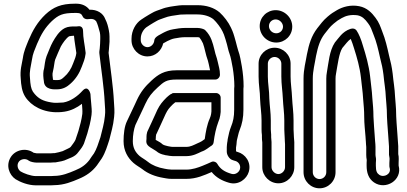

<svg xmlns="http://www.w3.org/2000/svg" viewBox="-20 -784 2202 1038"><path d="M442.8 -499.8C438.2 -542 429 -578.3 429 -617C429 -623.8 426.6 -647 399.1 -641.5C397.3 -641.2 395.7 -641 394 -641H384C369.1 -641 348.2 -641.1 330.8 -632.4C299.4 -616.7 278.5 -580.5 265.3 -557.4C252.8 -535.6 240.9 -501.2 231.9 -480.7C223.2 -458.7 221.2 -428.5 218.6 -414.7C216.1 -405.2 214 -397.3 214 -388V-374C214 -364.6 216.5 -351.6 217 -345.9C219.1 -295.4 277.5 -301 288 -301C322 -301 344.2 -316.4 359.5 -330.2C388.8 -355.4 409.6 -388.5 422.5 -424.3C431.2 -447.4 439 -463.5 442.8 -493.9C443 -495.8 443 -498.3 442.8 -499.8ZM392.8 -497.2C389.8 -476 385.6 -467.9 375.5 -441.7C364.9 -411.7 348 -386 326.5 -367.8C312.7 -355.3 307.8 -351 288 -351C279.7 -351 271.5 -351.3 266.6 -352.4C266 -358.9 265.2 -366.2 264 -375.6V-386.7C264.5 -390.6 265.6 -396.8 267.1 -402.4C271.8 -419.7 274.4 -451.6 278.1 -461.4C286.9 -481.5 299.8 -514.5 309.1 -533.2C320.4 -553 337.7 -577.4 353.5 -587.7C356.8 -588.7 369 -590.5 380 -590.9C382.7 -557.4 389.1 -528 392.8 -497.2ZM254 168H174C147.2 168 107.3 152.7 91.6 143C76.9 132.9 69 110.4 80.7 91.8C90.4 76.3 117.7 69.8 135 84.2C143.1 90.9 166 95 176 95H254C259.1 95 265.6 94.5 269.7 94H277C278.3 94 280.1 93.8 281.1 93.7C300 90.5 325.9 86.3 341.1 77.9C352.4 71.6 385.5 65.3 403.6 38.2C409.8 29.5 421.8 16.4 428.4 3.2L433.4 -6.8C434 -8.2 434.7 -10 435 -11.1C439.7 -27.6 445.9 -40.7 452 -62C460.7 -91.6 470.1 -125.6 474.8 -162.9C478 -188.6 474 -204.3 473 -226.3C472.1 -242.7 469 -262.3 469 -276C469 -276 457.8 -328.7 425.4 -292.7C399.4 -263.8 361.7 -236.5 322.3 -229.9C293.5 -228.2 276.7 -226.4 255.5 -230.6C212.2 -237.8 189.5 -250.5 167.7 -275.6C152.3 -292.7 147.4 -307.3 143.9 -338.3L141.9 -364.3C138.2 -399.3 146.6 -422.7 152.7 -461.3C157.5 -495 167.2 -513.6 180.2 -546.6C202.5 -599.3 224.1 -635.1 260.1 -669.8C296.2 -702.9 318.4 -714 384 -714H394C413.6 -714 421.3 -708.1 427.1 -694.9C431.9 -684.1 444.3 -678.8 453.9 -680.3C481.2 -684.6 491.2 -678.8 499.5 -669.7C500 -669.1 500 -669.1 500 -669.1C508.5 -652.1 512.3 -635.4 519.7 -609.1C521.5 -599.4 522 -593.5 522 -586V-573C522 -565.6 521.9 -557.6 521.1 -546.9L519.1 -521.2C518.2 -512 516.1 -504.4 517.2 -495.2C526.6 -410.5 542.1 -313.2 546 -230.7C547.7 -199.7 550.5 -183.4 547.1 -156.7C543.4 -115.9 532.1 -80.2 522.9 -41.8C511.5 -7.4 501.9 22.9 488 45.4C480 57.3 471.4 67.2 463.1 81.2C443.7 106.5 420.2 123.4 386.4 136.9C351.8 151.7 314.5 167 273 167C266.8 167 261 168 254 168ZM254 45H178.4C174.4 44.3 169.2 43.3 161.8 41.8C121.4 13.1 63.5 25.1 38.3 65.2C10.1 110.1 29.5 161.7 64.4 185C89.2 200.5 132.4 218 174 218H254C261.2 218 266.1 217.8 274.4 217C327.2 216.4 370.6 198.1 405.5 183.1C445.4 167 478.8 143.6 504 110C512.1 99.2 518.7 89.6 530 72.6C550 40.6 560 5.2 570.7 -27.1C570.9 -27.6 571.2 -28.6 571.3 -29.3C579.8 -65.4 592.3 -103.2 596.9 -151.3C600.7 -183.5 597.4 -205.9 596 -233.3C591.9 -318.8 576.5 -415.2 567.1 -498.3C567.6 -503.9 568.3 -510.5 568.9 -516.8L570.9 -542.5C572.1 -552.7 572.7 -564.4 572 -574V-586C572 -597.1 570.8 -608.4 568.5 -619.9C564.5 -639.7 560.5 -658.7 548.8 -681.5C537.3 -712.6 505 -733 463.5 -731.5C447.8 -752.7 422.2 -764 394 -764H384C309.7 -764 268.3 -745.3 225.9 -706.2C183 -665.2 157.4 -621.1 133.8 -565.4C121.7 -534.4 109.1 -509.5 103.3 -468.7C98.2 -436.8 87.5 -406.4 92.1 -359.7L94.1 -333.7C98.2 -297.1 107 -268.3 130.3 -242.5C169.2 -197.5 242 -166.9 328.8 -180.3C365.2 -185.9 396.7 -202.5 423.1 -222.7C424.3 -199.4 426.5 -188 425.1 -168.5C421.1 -136.9 412.6 -105.1 404 -76C399.2 -59 393.4 -46.9 387.6 -27.2C381 -13.9 371.8 -3.3 362.4 9.8C358.5 15.7 343.9 20.2 319 33C306.8 36.9 290.2 41.3 274.9 44H268C263.4 44 258.6 45 254 45Z M1206 12V36C1206 54.3 1221.1 77.1 1237 81.3C1244.5 84.3 1248.2 84.9 1252.2 86.1C1268.8 90.7 1283.4 109.1 1277 131C1272.4 146.8 1253 162.1 1231.9 156C1193.8 145.1 1170.8 129.8 1154.7 101.6C1149.4 92.3 1137.8 87.5 1127.1 89.7C1112.4 96.7 1087.8 107.2 1073.7 112.8C1051 121.9 1019.9 133 988 133H908C898.9 132.2 894.1 131.8 887.3 131.2L871.2 128.4C833.8 122.1 802.9 109.3 780.6 91.5C764.1 78.2 744.8 68.1 734.5 59.2C712.6 39.8 698 16.2 698 -21C698 -53.9 703.8 -86.2 711.9 -107.9C727 -138.3 739.4 -167.9 753.5 -196.2L765.7 -222.5C783.4 -260.5 800.7 -282.2 832.9 -311.6C866.3 -342.2 879.9 -354 934 -354H1144C1159.1 -354 1169 -368.3 1169 -379V-382C1169 -407.7 1162.1 -426.3 1157.4 -448.7L1152.3 -469.1C1152 -470 1151.6 -471.3 1151.3 -472C1141.5 -497.5 1136.6 -535.7 1123.2 -569.3C1116.5 -586.1 1106.3 -604.1 1089.7 -620.7C1086.4 -623.9 1082.5 -626 1078 -627.3C1078 -627.3 1065.9 -631.5 1059.9 -631.9C1053.9 -632.9 1051.5 -633 1047 -633H982C957.3 -633 933.7 -628.9 916.1 -625.7C892.2 -622 875.7 -613.3 861.3 -606.1L843.3 -596.1C833.8 -591.2 815.4 -581 814.1 -565.1C812.5 -545.5 796.1 -529 777 -529C758.5 -529 741 -546.6 741 -566V-575C741 -602.1 756 -625 771.4 -636.6C782.3 -643.8 800.9 -656.1 810.2 -661.2L824.8 -669.5C836.7 -676.9 848.9 -680.4 869 -687.7C892.1 -697.2 921.5 -700.4 954.5 -705.1C967 -705.8 974.5 -706 984 -706H1047C1086 -706 1116.6 -694.4 1134.4 -679.3C1151.1 -663.9 1174.3 -633.3 1183.2 -613.8L1190.8 -596.6C1193.7 -588.7 1196.1 -581.3 1199 -571.8L1207 -544.1C1210.8 -530.6 1214.2 -511.2 1220.6 -494.1C1227.9 -475.2 1233.6 -441.9 1238.4 -415.7C1243.4 -385.8 1246.9 -348.6 1247 -318.7C1246.2 -312.2 1246 -309 1246 -304V-191C1246 -152.9 1240.5 -126.8 1228.8 -98.4C1220.7 -78 1216.4 -58.7 1212.7 -39.8C1211 -33.6 1210.1 -25.8 1210 -22.4C1209.1 -13.8 1207 -9.7 1207 -2C1207 2.6 1206 7.4 1206 12ZM1260 -21C1260 -22.2 1260.2 -24.3 1261 -27.1C1266.9 -47.8 1268.5 -63 1275.2 -79.6C1288.9 -113 1296 -147.9 1296 -191V-304C1296 -307.5 1297 -312.7 1297 -317C1297 -352.6 1293.3 -390.3 1287.6 -424.3C1282.8 -450.7 1277.7 -485 1267.4 -511.9C1263.6 -521.9 1259.8 -541.2 1255 -557.9L1247 -586.2C1243.1 -598.5 1240.7 -607.6 1236.8 -616.2L1228.8 -634.2C1215.4 -663.7 1190.3 -696 1167.6 -716.7C1137.5 -742.7 1095.1 -756 1047 -756H984C973.1 -756 960.2 -756.4 948.5 -754.7C915.1 -750 883.8 -747.6 851 -734.3C835.2 -728.6 818.6 -724.2 799.2 -712.5L785.8 -704.8C773.5 -698.1 753.7 -684.8 743.1 -677.8C714.4 -658.6 691 -619.4 691 -575V-566C691 -519.4 729.4 -479 777 -479C820.7 -479 853.5 -510.9 862.2 -549.3C863.8 -550.4 865.1 -551.1 866.7 -551.9L884.7 -561.9C895.7 -567.4 912.1 -574.6 924 -576.3C943.6 -579.9 962 -583 982 -583H1047C1050.9 -583 1054.8 -582.5 1058.1 -581.3C1065 -573.3 1069.5 -565 1077.2 -549.8C1086.6 -525.4 1091.4 -489.5 1104.1 -455.5L1108.6 -437.3C1111.3 -425.2 1113.7 -414.8 1115.7 -404H934C867.7 -404 834.6 -381 799.1 -348.4C764.3 -316.6 740.7 -287.2 720.3 -243.5L708.5 -217.8C694.1 -189 680.1 -156 666.6 -129.2C652.6 -101.1 648 -59.2 648 -21C648 31.9 671.3 70 701.5 96.8C718.8 111.8 738.5 121.8 749.4 130.5C780 155 819.4 170.4 862.8 177.6L879.7 180.6C888 182.1 897.7 183 907 183H988C1042 183 1083.7 163.5 1124.4 146C1147.5 175.1 1180.4 193.3 1218.1 204C1270.3 219.2 1313.9 183.1 1325 145C1340.3 92.5 1305 48.9 1265.8 37.9C1262.5 37 1260.3 36.5 1258 35.7C1257.4 34.6 1256.7 33.5 1256 32V13.7C1257.3 3.3 1260 -9.8 1260 -21ZM1148 -281 923 -281C908.9 -281 909.9 -277.7 909.9 -277.7C905.8 -276.3 901.9 -274.6 899 -272.2C895.1 -269 886.7 -263.1 880.3 -256.7C858.2 -234.5 845 -218.9 830.4 -189.8L820.1 -167C808.9 -140.1 792.7 -109 780.8 -81.6C770.7 -63 772.1 -46.2 772 -34.8C771.2 -28.2 771 -25.7 771 -21V-18C771 2.7 795.7 14.7 799.7 17.2C808.9 22.9 817.9 28 823.9 32.3C837.7 44.6 853.6 50.4 868 53.2C873 55 877 55.6 881.9 56L896.8 58.6C902.4 59.6 907.5 60 913 60H988C1023.7 60 1050.4 44.6 1068.3 36.2C1082.4 31.4 1092 25.7 1099.5 20.3L1118.9 6.5C1127.4 2.3 1133.7 -4.8 1134.8 -13.9C1140 -55.2 1148 -92 1160.2 -124.5C1165.7 -137.2 1168.5 -146.8 1170.7 -160.4L1172.8 -176.9C1172.9 -177.9 1173 -179.2 1173 -180V-256C1173 -270.2 1160.5 -281 1148 -281ZM822 -33C822 -42 823.2 -53.7 824.2 -56.8C824.8 -57.7 825.5 -59 826 -60.1C837.5 -87 853 -116.1 865.9 -147L875.6 -168.2C887.5 -191.8 892.9 -198.5 914.8 -220.4C918.1 -223.2 923.8 -227.9 927.6 -231L1123 -231V-181.6L1121.3 -167.6C1119.9 -159.7 1117.8 -152.3 1114.2 -144.1C1099.1 -110.3 1092.3 -71.2 1086.8 -32L1071.3 -20.9C1062.4 -15.5 1057.2 -13.7 1048.5 -9.7C1025.9 0.7 1009.6 10 988 10H913C910.5 10 907.6 9.8 905.2 9.4L888.3 6.4C878.8 4.7 862 -0.3 857.7 -4.7C849.3 -13.1 839 -18 825.8 -25.5C825 -26 822.8 -27.3 821.6 -28.1C821.7 -29.3 822 -31.3 822 -33Z M1521 -4V120C1521 139.4 1503.5 157 1485 157C1466.1 157 1448 138.9 1448 120V-16C1448 -24.7 1446 -33.3 1446 -42V-56C1446 -65.1 1444 -73.4 1444 -84V-132C1444 -177.2 1437.7 -211.4 1436 -250.5C1435.9 -295.3 1428 -331.9 1428 -370V-440C1428 -459.2 1444.8 -476 1464.5 -476C1484.2 -476 1501 -459.2 1501 -440V-370C1501 -328.8 1507.6 -289.7 1509 -253.9C1511.2 -207.4 1517 -174.4 1517 -132V-84C1517 -68.5 1519 -52.5 1519 -42C1519 -24.1 1521 -13.6 1521 -4ZM1378 -440V-370C1378 -324.9 1386 -287.9 1386 -249.5C1387.9 -204 1394 -172.4 1394 -132V-84C1394 -73.5 1394.6 -64.1 1396 -54.2V-42C1396 -32.6 1396.6 -24.1 1398 -14.1V120C1398 167.2 1437.8 207 1485 207C1532.6 207 1571 166.6 1571 120V-3.1C1572 -18.7 1569 -34.1 1569 -42C1569 -57.2 1567 -73.1 1567 -84V-132C1567 -179.1 1561 -213.7 1559 -256.1C1557.4 -295.8 1551 -334.5 1551 -370V-440C1551 -487.4 1511.7 -526 1464.5 -526C1417.3 -526 1378 -487.4 1378 -440ZM1434 -643C1434 -663.2 1450 -679 1470.5 -679C1491.1 -679 1510 -660.4 1510 -640C1510 -619.8 1494 -604 1473.5 -604C1451.8 -604 1434 -621.8 1434 -643ZM1384 -643C1384 -593.8 1424.4 -554 1473.5 -554C1521 -554 1560 -591.8 1560 -640C1560 -689.2 1518.5 -729 1470.5 -729C1423 -729 1384 -691.2 1384 -643Z M2006 -47C2006 -47.6 2006 -48.5 2005.9 -48.9C2003.5 -80.6 2000.6 -118.9 1999 -152.6C1998.9 -192.7 1996 -217.1 1992.9 -253.7C1990.6 -298.2 1984.5 -331.8 1980.9 -371.5C1974.3 -430.8 1957.4 -488.4 1942 -537.1C1931.9 -572.8 1920.3 -600 1907.8 -618.9C1901.4 -628.4 1889.5 -631.7 1879.6 -628.9C1877.1 -628.6 1875.5 -628.2 1874.1 -627.7C1829.8 -612.9 1810 -576.3 1792.4 -556.7C1791.6 -555.9 1790.7 -554.6 1790.2 -553.9C1760.3 -509 1756.5 -444.3 1747.4 -394.7C1745.2 -383.5 1744 -371.1 1744 -359V147C1744 167.5 1727.5 184 1707.5 184C1687.5 184 1671 167.5 1671 147V-359C1671 -401.5 1681.9 -439.3 1688.6 -481.6C1699.2 -534.1 1711.1 -569.4 1734.6 -600.5C1755.4 -626 1762.1 -637.7 1783.7 -655.9C1802.7 -672.1 1806.7 -674.2 1827.5 -686.3C1849.6 -699 1877 -706.2 1912.8 -701.3C1937.9 -696.2 1952.2 -682.2 1970.1 -657.9C1983.7 -640.4 1989.1 -624.1 1999.7 -595.8C2015.1 -558.6 2024.5 -517.9 2034.7 -472.1C2043.7 -437.5 2048.9 -413.7 2053.1 -380.3C2057.4 -333.9 2064.4 -300.4 2066 -256.9C2066.7 -242.1 2067.9 -227.7 2069.1 -218.5L2071.1 -189.4C2071.7 -179.5 2072 -167.6 2072 -154C2072 -153.6 2072 -152.9 2072 -152.6L2074 -116.5C2076.7 -71.6 2080.7 -35.5 2083 7.7V53C2083 54 2085.3 67.5 2085.8 70.3C2086.9 78.6 2085 82.3 2085 97V115C2085 117.6 2085.6 120.8 2086.3 122.9C2097.5 156.6 2055.6 178.5 2030.2 160.9C2017.9 152.4 2012 141.3 2012 112V97C2012 91.9 2012.3 87.3 2012.8 83.1C2014.1 73.2 2010 61.9 2010 53V10C2010 -8.3 2006 -33 2006 -47ZM1960 10.8V53C1960 62.5 1960.7 70.2 1962.7 81.1C1962.4 84.7 1962 91.8 1962 97V112C1962 148.7 1972 181.5 2001.8 202.1C2065.1 245.8 2156.6 189.6 2135 111.3V97C2135 85.8 2137.4 65.6 2133 49V7C2133 6.7 2133 6.1 2133 5.7C2130.5 -40.7 2126.5 -75.8 2124 -119.4L2122 -154.7C2122 -167.5 2121.6 -181.6 2121 -192.6L2118.9 -222.7C2118.3 -232.6 2116.7 -244.1 2116 -259C2114.1 -306.8 2106.8 -342.8 2102.9 -385.7C2098.2 -423.1 2092.6 -448.1 2083.3 -483.8C2073.5 -527.8 2063.5 -571.9 2046.3 -614.2C2036.8 -639.5 2029.7 -662.3 2009.9 -688.1C1990.7 -714.2 1964.6 -742.3 1921.8 -750.5C1874.9 -759.6 1832.5 -746.8 1802.5 -729.6C1781.9 -717.6 1771.6 -711.3 1751.3 -694.1C1724.5 -671.3 1713.8 -654 1695.4 -631.5C1663.6 -590 1650.5 -545.8 1639.4 -490.4C1633.1 -450.4 1621 -410.5 1621 -359V147C1621 194.8 1659.5 234 1707.5 234C1755.5 234 1794 194.8 1794 147V-359C1794 -368.2 1794.8 -376.5 1796.6 -385.3C1806.3 -438.9 1812.5 -495.6 1830.9 -524.8C1848.4 -544.6 1860.1 -562.9 1876.2 -573.6C1882.3 -557.8 1888.6 -542.4 1894 -522.9C1909.8 -473.4 1925.2 -419.5 1931.1 -366.5C1934.9 -324.9 1941 -290.7 1943.1 -250.3C1946.3 -210.9 1949 -189.2 1949 -152C1949 -116.1 1953.5 -78.1 1956 -46C1956.2 -35 1958 -23.9 1958 -18C1958 -9 1959.3 -1 1960 10.8Z"/></svg>

Font: Smoothie
Style: Outline
Weight: 400
Foundry: Cannot Into Space Fonts
Version: Version 0.8